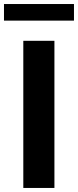

<svg xmlns="http://www.w3.org/2000/svg" viewBox="-52 -929 386 949"><path d="M217 0H63.2V-727.3H217ZM313.6 -827.1H-32.3V-909.1H313.6Z"/></svg>

Font: Cannonade
Style: Bold
Weight: 700
Designer: Rasmus Andersson
Foundry: rsms
Version: Version 3.012;git-f93a4a705